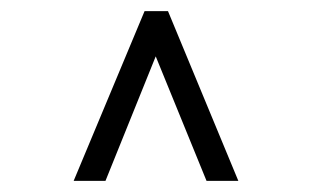

<svg xmlns="http://www.w3.org/2000/svg" viewBox="-20 -670 558 344"><path d="M259 -569 169 -346H112L239 -650H281L407 -346H350Z"/></svg>

Font: Libertinus Serif SemiBold
Style: Regular
Weight: 600
Designer: Philipp H. Poll, Khaled Hosny
Foundry: Caleb Maclennan
Version: Version 7.051;RELEASE